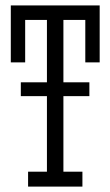

<svg xmlns="http://www.w3.org/2000/svg" viewBox="-20 -691 409 711"><path d="M214.8 -335V-55.2H285.2V0H84V-55.2H153.8V-335H57.1V-386.2H153.8V-617.2H73.2V-460H20V-670.9H349.1V-460H295.9V-617.2H214.8V-386.2H311V-335Z"/></svg>

Font: Stint Ultra Condensed
Style: Regular
Weight: 400
Width: 1
Designer: Astigmatic (AOETI)
Foundry: Astigmatic (AOETI)
Version: Version 1.000